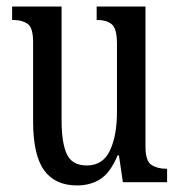

<svg xmlns="http://www.w3.org/2000/svg" viewBox="-20 -556 550 586"><path d="M215 10Q148 10 114.5 -36.5Q81 -83 81 -186V-428Q81 -472 64 -483.5Q47 -495 21 -495H17V-536H168V-188Q168 -120 184 -85.5Q200 -51 245 -51Q294 -51 315.5 -96.5Q337 -142 337 -215V-422Q337 -470 320.5 -482.5Q304 -495 278 -495H275V-536H424V-109Q424 -64 442.5 -52.5Q461 -41 486 -41H490V0H355L343 -82H339Q317 -29 286.5 -9.5Q256 10 215 10Z"/></svg>

Font: Noto Serif Thai ExtraCondensed
Style: Regular
Weight: 400
Width: 2
Designer: Monotype Design Team
Foundry: Monotype Imaging Inc.
Version: Version 2.002; ttfautohint (v1.8.4.7-5d5b)